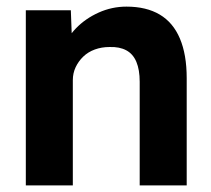

<svg xmlns="http://www.w3.org/2000/svg" viewBox="-20 -560 636 580"><path d="M58 -529H194L198 -421L170 -409Q181 -445 209.5 -474.5Q238 -504 278 -522Q318 -540 362 -540Q422 -540 462.5 -516Q503 -492 523.5 -443.5Q544 -395 544 -324V0H402V-313Q402 -349 392 -373Q382 -397 361.5 -408Q341 -419 311 -418Q287 -418 266.5 -410.5Q246 -403 231.5 -389Q217 -375 208.5 -357Q200 -339 200 -318V0H130Q107 0 89 0Q71 0 58 0Z"/></svg>

Font: Our Lexend SemiBold
Style: Regular
Weight: 600
Designer: Bonnie Shaver-Troup, Thomas Jockin
Foundry: Lexend
Version: Version 1.007